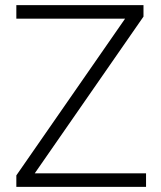

<svg xmlns="http://www.w3.org/2000/svg" viewBox="-20 -732 630 752"><path d="M116 -53H552V0H44V-45L470 -659H44V-712H542V-667Z"/></svg>

Font: Muli Light
Style: Regular
Weight: 300
Designer: Vernon Adams
Foundry: Vernon Adams
Version: Version 2.100